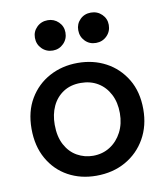

<svg xmlns="http://www.w3.org/2000/svg" viewBox="-82 -792 758 873"><g transform="rotate(-10 296.5 -355.5)"><path d="M293 12Q221 12 163.5 -19.5Q106 -51 72.5 -110Q39 -169 39 -249Q39 -329 73.5 -387Q108 -445 166.5 -476.5Q225 -508 297 -508Q369 -508 427 -477Q485 -446 520 -388Q555 -330 555 -249Q555 -173 521.5 -114Q488 -55 429 -21.5Q370 12 293 12ZM294 -80Q338 -80 372.5 -102Q407 -124 427 -162.5Q447 -201 447 -250Q447 -300 427.5 -337.5Q408 -375 374 -395.5Q340 -416 295 -416Q248 -416 214.5 -394Q181 -372 163.5 -334.5Q146 -297 146 -249Q146 -194 166.5 -156Q187 -118 221 -99Q255 -80 294 -80ZM197 -583Q167 -583 146.5 -603.5Q126 -624 126 -654Q126 -683 146.5 -703Q167 -723 197 -723Q226 -723 246.5 -703Q267 -683 267 -654Q267 -624 246.5 -603.5Q226 -583 197 -583ZM396 -583Q366 -583 346 -603.5Q326 -624 326 -654Q326 -683 346 -703Q366 -723 396 -723Q426 -723 446.5 -703Q467 -683 467 -654Q467 -624 446.5 -603.5Q426 -583 396 -583Z"/></g></svg>

Font: Rethink Sans Medium
Style: Regular
Weight: 500
Designer: The Rethink Sans project authors (Hans Thiessen). DM Sans designed by Colophon Foundry.
Foundry: Rethink Communications LLC
Version: Version 1.001